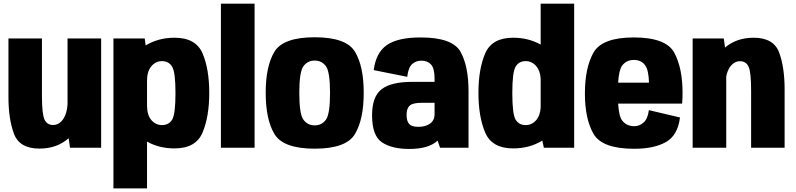

<svg xmlns="http://www.w3.org/2000/svg" viewBox="-20 -805 4334 1046"><path d="M361.5 0 354 -52Q290 4.5 195 4.5Q86 4.5 56 -76.5Q26 -157.5 26 -276V-595.5H208.5V-283Q208.5 -182 222.8 -153Q237 -124 269 -124Q303.5 -124 326 -159Q345 -188.5 348 -236.5V-595.5H531V0Z M598 221.5V-595.5H768.5L773.5 -557.5Q843 -599.5 931 -599.5Q1047 -599.5 1083.5 -514Q1120 -428.5 1120 -299Q1120 -169.5 1083.5 -83Q1047 3.5 931 3.5Q847.5 3.5 781 -33.5V221.5ZM781 -228.5Q781.5 -177.5 804.5 -151Q828.5 -123.5 862.5 -123.5Q899.5 -123.5 917.8 -153Q936 -182.5 936 -298.5Q936 -411.5 917.8 -441.8Q899.5 -472 862.5 -472Q828.5 -472 804.5 -444Q781.5 -416.5 781 -367.5Z M1183.5 0V-785H1367V0Z M1694.5 5Q1523 5 1475.2 -74.8Q1427.5 -154.5 1427.5 -299.5Q1427.5 -444.5 1475.2 -523.2Q1523 -602 1694.5 -602Q1866 -602 1913.8 -523.2Q1961.5 -444.5 1961.5 -299.5Q1961.5 -154.5 1913.8 -74.8Q1866 5 1694.5 5ZM1694.5 -122Q1733 -122 1755.5 -152.8Q1778 -183.5 1778 -298.5Q1778 -414 1755.5 -444.5Q1733 -475 1694.5 -475Q1656 -475 1633.2 -444.5Q1610.5 -414 1610.5 -298.5Q1610.5 -183.5 1633.2 -152.8Q1656 -122 1694.5 -122Z M2377.5 0 2364 -39Q2363.5 -38.5 2362.5 -37.5Q2314 6.5 2209.5 6.5Q2115 6.5 2061 -29.5Q2007 -65.5 2007 -177Q2007 -279 2059 -319Q2111 -359 2224.5 -359H2347.5V-376.5Q2347.5 -433 2328 -453.8Q2308.5 -474.5 2276 -474.5Q2246 -474.5 2225.2 -455.8Q2204.5 -437 2198.5 -386.5L2016 -423Q2028 -518.5 2088 -559.8Q2148 -601 2271 -601Q2445 -601 2488.8 -523Q2532.5 -445 2532.5 -308.5V0ZM2347.5 -181V-245H2278.5Q2228 -245 2211.5 -229.2Q2195 -213.5 2195 -179.5Q2195 -144.5 2209.5 -129.2Q2224 -114 2259 -114Q2299 -114 2323.2 -132Q2347.5 -150 2347.5 -181Z M2943 0 2934.5 -39Q2865 3.5 2775.5 3.5Q2660 3.5 2623.2 -83Q2586.5 -169.5 2586.5 -299Q2586.5 -428.5 2623.2 -514Q2660 -599.5 2775.5 -599.5Q2859 -599.5 2925.5 -562V-785H3108V0ZM2925.5 -220V-376Q2923 -419 2902 -444Q2878 -472 2844 -472Q2807 -472 2789 -441.8Q2771 -411.5 2771 -298.5Q2771 -183.5 2789 -153.5Q2807 -123.5 2844 -123.5Q2878 -123.5 2902 -151.5Q2923 -176.5 2925.5 -220Z M3435 5.5Q3260 5.5 3213.2 -76.2Q3166.5 -158 3166.5 -295.5Q3166.5 -435.5 3213.2 -518.2Q3260 -601 3432.5 -601Q3609 -601 3653.8 -517.2Q3698.5 -433.5 3698.5 -298.5Q3698.5 -265.5 3696 -240.5H3347.5Q3352 -171 3369.5 -148.5Q3393.5 -117.5 3435.5 -117.5Q3463.5 -117.5 3486.2 -137.5Q3509 -157.5 3515 -205L3684.5 -165Q3672.5 -67.5 3607.8 -31Q3543 5.5 3435 5.5ZM3347.5 -354.5H3515.5Q3514 -423.5 3494.5 -449.5Q3473.5 -478.5 3433 -478.5Q3392.5 -478.5 3369 -447Q3352 -424 3347.5 -354.5Z M3753.5 0V-595.5H3923L3930 -546Q3993 -599.5 4085.5 -599.5Q4195 -599.5 4224.8 -518.8Q4254.5 -438 4254.5 -319V0H4072V-312Q4072 -413.5 4057.8 -442.5Q4043.5 -471.5 4011.5 -471.5Q3977.5 -471.5 3954.5 -436.5Q3942 -417 3936.5 -388.5V0Z"/></svg>

Font: Anybody ExtraBold
Style: Regular
Weight: 800
Designer: Tyler Finck
Foundry: Etcetera Type Company
Version: Version 1.010; ttfautohint (v1.8.3) -l 8 -r 50 -G 200 -x 14 